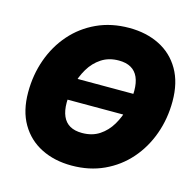

<svg xmlns="http://www.w3.org/2000/svg" viewBox="-108 -849 986 971"><g transform="rotate(15 385.0 -364.0)"><path d="M643.6 -420.9 625 -306.6H179.7L198.2 -420.9ZM348.6 10.3Q258.8 10.3 189.5 -24.7Q120.1 -59.6 80.8 -127Q41.5 -194.3 41.5 -291.5Q41.5 -382.8 70.3 -463.6Q99.1 -544.4 153.1 -606Q207 -667.5 282.7 -702.6Q358.4 -737.8 452.6 -737.8Q542 -737.8 611.1 -703.1Q680.2 -668.5 719.5 -600.8Q758.8 -533.2 758.8 -435.5Q758.8 -344.2 729.7 -263.4Q700.7 -182.6 646.7 -121.1Q592.8 -59.6 517.3 -24.7Q441.9 10.3 348.6 10.3ZM357.4 -162.6Q410.2 -162.6 448 -187.5Q485.8 -212.4 510.3 -253.7Q534.7 -294.9 546.4 -343Q558.1 -391.1 558.1 -437Q558.1 -479 545.4 -507.6Q532.7 -536.1 507.3 -550.5Q481.9 -564.9 443.8 -564.9Q391.6 -564.9 353.3 -539.8Q314.9 -514.6 290.5 -473.6Q266.1 -432.6 254.6 -384.8Q243.2 -336.9 243.2 -291Q243.2 -249 255.9 -220.2Q268.6 -191.4 293.9 -177Q319.3 -162.6 357.4 -162.6Z"/></g></svg>

Font: Inter 18pt Black
Style: Italic
Weight: 900
Italic angle: -9.3988°
Designer: Rasmus Andersson
Foundry: rsms
Version: Version 4.001;git-66647c0bb